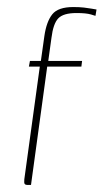

<svg xmlns="http://www.w3.org/2000/svg" viewBox="-20 -525 294 545"><path d="M65 -352H96L106 -423Q112 -464 128.5 -484.5Q145 -505 188 -505Q206 -505 218.5 -503.5Q231 -502 239.5 -500.5Q248 -499 254 -498L251 -480Q245 -482 238 -484Q231 -486 221 -487Q211 -488 197 -488Q160 -488 145.5 -473Q131 -458 126 -417L117 -352H213L211 -336H114L68 0H59Q52 0 50 -3Q48 -6 49 -16L93 -336H62Z"/></svg>

Font: Genos Thin Thin
Style: Italic
Weight: 250
Italic angle: -8°
Version: Version 1.010